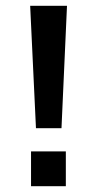

<svg xmlns="http://www.w3.org/2000/svg" viewBox="-20 -642 335 662"><path d="M84 -622H211L192 -200H104ZM87 0V-120H207V0Z"/></svg>

Font: Sarpanch Medium
Style: Regular
Weight: 500
Designer: Manushi Parikh (Devanagari and Latin), Jyotish Sonowal (Devanagari)
Foundry: Indian Type Foundry
Version: Version 2.004;PS 1.0;hotconv 1.0.78;makeotf.lib2.5.61930; tt